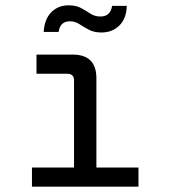

<svg xmlns="http://www.w3.org/2000/svg" viewBox="-20 -701 640 721"><path d="M100 0V-72H258V-399Q258 -424 233 -424H117V-496H253Q342 -496 342 -407V-72H500V0ZM361 -579Q333 -579 313.5 -589.5Q294 -600 278 -610.5Q262 -621 242 -621Q206 -621 200 -581H144Q147 -629 172.5 -655Q198 -681 238 -681Q266 -681 285 -670.5Q304 -660 320 -649.5Q336 -639 357 -639Q395 -639 401 -679H456Q455 -632 428.5 -605.5Q402 -579 361 -579Z"/></svg>

Font: DM Mono
Style: Regular
Weight: 400
Designer: Colophon Foundry
Foundry: Colophon Foundry
Version: Version 1.000; ttfautohint (v1.8.2.53-6de2)